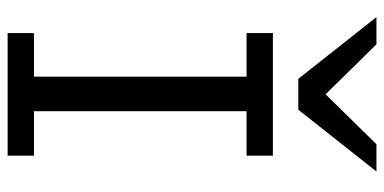

<svg xmlns="http://www.w3.org/2000/svg" viewBox="-278 -754 1031 516"><g transform="rotate(90 238.0 -495.5)"><path d="M397.9 -712.9V-642.1H278.3V-70.8H397.9V0H68.4V-70.8H185.5V-642.1H68.4V-712.9ZM98.6 -991.2 232.9 -854.5 367.2 -991.2H440.4L274.4 -781.2H191.4L25.4 -991.2Z"/></g></svg>

Font: Andika New Basic
Style: Regular
Weight: 400
Designer: Victor Gaultney, Annie Olsen, Julie Remington, Don Collingsworth, Eric Hays
Foundry: SIL International
Version: Version 5.500